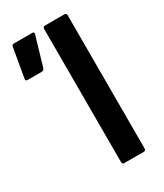

<svg xmlns="http://www.w3.org/2000/svg" viewBox="-168 -723 677 792"><g transform="rotate(-30 170.0 -327.5)"><path d="M182.9 0Q173 0 173 -10.9V-644.1Q173 -655 182.9 -655H275Q285.4 -655 285.4 -644.1V-10.9Q285.4 0 275 0ZM8.4 -496.3Q-2 -496.3 0.5 -508.6L24.4 -646.1Q25.4 -655 35.8 -655H122.1Q134 -655 129 -641.6L88.8 -505.2Q85.3 -496.3 74.9 -496.3Z"/></g></svg>

Font: Sofia Sans Condensed
Style: Regular
Weight: 400
Designer: Botio Nikoltchev, Ani Petrova
Foundry: lettersoup
Version: Version 4.100